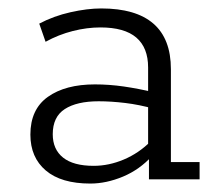

<svg xmlns="http://www.w3.org/2000/svg" viewBox="-20 -425 511 455"><path d="M194 10Q125 10 88.5 -21Q52 -52 52 -106Q52 -166 93.5 -195.5Q135 -225 205 -225Q239 -225 273.5 -220Q308 -215 346 -206L331 -197V-265Q331 -312 303 -336Q275 -360 218 -360Q186 -360 152.5 -351.5Q119 -343 88 -326L73 -369Q107 -387 147 -396Q187 -405 220 -405Q302 -405 343.5 -369Q385 -333 385 -261V-41H453V0H333V-61L341 -56Q311 -23 271.5 -6.5Q232 10 194 10ZM202 -32Q238 -32 273.5 -47Q309 -62 337 -90L331 -71V-184L346 -167Q310 -177 276.5 -181Q243 -185 214 -185Q162 -185 133.5 -166.5Q105 -148 105 -107Q105 -71 129.5 -51.5Q154 -32 202 -32Z"/></svg>

Font: Rokkitt Light
Style: Regular
Weight: 300
Version: Version 3.103